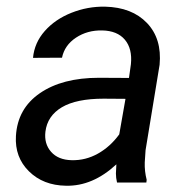

<svg xmlns="http://www.w3.org/2000/svg" viewBox="-20 -559 573 588"><path d="M338.4 0Q335 -14.2 335 -27.8L336.4 -55.7Q263.7 11.7 182.1 9.8Q112.3 8.8 68.6 -34.4Q24.9 -77.6 28.8 -142.6Q33.7 -226.6 102.3 -273.7Q170.9 -320.8 282.7 -320.8L375 -320.3L380.9 -362.3Q385.7 -409.7 362.5 -437.3Q339.4 -464.8 293 -465.8Q247.6 -466.8 212.6 -443.6Q177.7 -420.4 169.9 -382.3L81.1 -381.8Q85.4 -428.2 117.2 -464.1Q148.9 -500 198.7 -519.8Q248.5 -539.6 301.8 -538.6Q384.3 -536.6 430.2 -488.5Q476.1 -440.4 468.8 -360.8L425.8 -99.1L423.3 -61.5Q422.4 -34.7 429.2 -8.3L428.2 0ZM199.7 -68.4Q242.2 -67.4 280 -88.6Q317.9 -109.9 345.2 -147.5L364.3 -256.3L297.4 -256.8Q213.9 -256.8 169.4 -230.5Q125 -204.1 119.1 -155.8Q114.7 -118.7 136.5 -94Q158.2 -69.3 199.7 -68.4Z"/></svg>

Font: RobotoDraft
Style: Italic
Weight: 400
Italic angle: -12°
Version: Version 2.001101; 2014